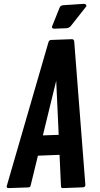

<svg xmlns="http://www.w3.org/2000/svg" viewBox="-20 -962 511 984"><path d="M360.4 -749.5 417.5 -14.2Q417.5 -2.9 404.8 -2L302.7 2Q292.5 2 292.5 -7.3L285.2 -168.5L174.3 -164.1L137.7 -13.7Q136.2 -6.8 133.8 -4.4Q131.3 -2 125 -1.5L23.9 2Q14.2 2 14.2 -7.3L228.5 -746.1Q231.9 -756.8 241.7 -757.3L349.1 -761.2Q359.4 -760.7 360.4 -749.5ZM268.1 -548.3 199.7 -268.1 280.8 -271ZM422.9 -930.2 342.8 -828.6Q334 -818.4 320.8 -817.4L256.8 -814.9Q246.1 -815.9 246.1 -824.7L285.6 -923.3Q290 -934.6 306.6 -935.5L410.2 -942.4Q422.9 -941.4 422.9 -930.2Z"/></svg>

Font: Contrail One
Style: Regular
Weight: 400
Designer: Riccardo De Franceschi
Foundry: Sorkin Type Co.
Version: Version 1.003